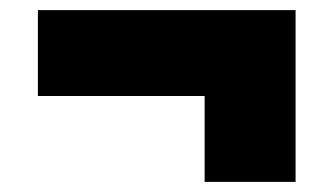

<svg xmlns="http://www.w3.org/2000/svg" viewBox="-20 -455 660 380"><path d="M565 -435V-95H385V-265H55V-435Z"/></svg>

Font: Montserrat-Alt1 Black
Style: Regular
Weight: 900
Designer: Differentunic
Foundry: Differentunic
Version: Version 7.222